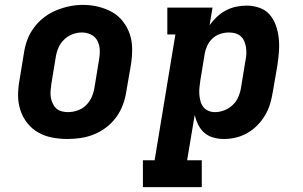

<svg xmlns="http://www.w3.org/2000/svg" viewBox="-20 -561 1240 786"><path d="M256 8Q224 8 193 2Q162 -4 136 -19Q110 -34 91.5 -57.5Q73 -81 63.5 -110Q54 -139 54 -170.5Q54 -202 60 -234L78 -344Q82 -372 92 -398.5Q102 -425 119.5 -448.5Q137 -472 160.5 -490Q184 -508 211 -519Q238 -530 265 -535.5Q292 -541 320 -541Q352 -541 382.5 -533.5Q413 -526 439 -511.5Q465 -497 483.5 -473Q502 -449 511.5 -420.5Q521 -392 521 -360Q521 -328 516 -296L497 -186Q493 -159 483 -132Q473 -105 456 -81.5Q439 -58 415.5 -40Q392 -22 365 -11Q338 0 310.5 4Q283 8 256 8ZM258 -102Q278 -102 298 -109Q318 -116 333 -131Q348 -146 356 -165Q364 -184 367 -204L385 -314Q389 -334 388.5 -354.5Q388 -375 379.5 -392.5Q371 -410 353.5 -419Q336 -428 315 -428Q295 -428 276 -420.5Q257 -413 242 -398.5Q227 -384 219 -365Q211 -346 208 -326L190 -216Q188 -203 187 -189Q186 -175 188 -162.5Q190 -150 195.5 -138Q201 -126 210 -117.5Q219 -109 232 -105.5Q245 -102 258 -102Z M565 205V95H613L698 -420H665V-530H850L838 -458Q851 -476 868 -492Q885 -508 905 -518.5Q925 -529 946.5 -533.5Q968 -538 990 -538Q1017 -538 1042.5 -529Q1068 -520 1084.5 -500.5Q1101 -481 1109.5 -456.5Q1118 -432 1121 -405.5Q1124 -379 1122 -351Q1120 -323 1116 -296L1097 -186Q1093 -161 1086 -137Q1079 -113 1066 -90.5Q1053 -68 1034.5 -49Q1016 -30 993.5 -17Q971 -4 946.5 2Q922 8 897 8Q874 8 853 2Q832 -4 816.5 -17.5Q801 -31 791.5 -50Q782 -69 777 -90Q777 -90 777 -90Q777 -90 777 -90L746 95H806V205ZM860 -102Q879 -102 898.5 -109.5Q918 -117 933 -131.5Q948 -146 956 -165Q964 -184 967 -204L985 -314Q988 -327 988.5 -341Q989 -355 987 -367.5Q985 -380 980 -392Q975 -404 965.5 -412.5Q956 -421 943.5 -424.5Q931 -428 917 -428Q900 -428 882.5 -422.5Q865 -417 851 -404.5Q837 -392 829 -375Q821 -358 818 -341L800 -231Q798 -217 796.5 -202.5Q795 -188 796 -174.5Q797 -161 800.5 -147.5Q804 -134 812 -123.5Q820 -113 832.5 -107.5Q845 -102 860 -102Z"/></svg>

Font: Iosevka Slab XBdEx
Style: Italic
Weight: 800
Width: 7
Italic angle: -9°
Monospace: yes
Designer: Belleve Invis
Foundry: Belleve Invis
Version: Version 11.1.1; ttfautohint (v1.8.3)